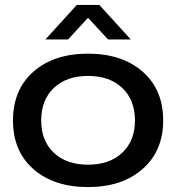

<svg xmlns="http://www.w3.org/2000/svg" viewBox="-20 -757 721 787"><path d="M33.2 -263.2Q33.2 -389.6 117.2 -463.4Q201.2 -537.1 340.8 -537.1Q480 -537.1 564.5 -463.4Q648.9 -389.6 648.9 -263.2Q648.9 -138.7 564.7 -64.5Q480.5 9.8 340.8 9.8Q201.2 9.8 117.2 -63.7Q33.2 -137.2 33.2 -263.2ZM148.9 -263.2Q148.9 -180.2 200.4 -131.1Q252 -82 340.8 -82Q429.2 -82 481.2 -131.1Q533.2 -180.2 533.2 -263.2Q533.2 -347.2 481.2 -396.5Q429.2 -445.8 340.8 -445.8Q252.4 -445.8 200.7 -396.5Q148.9 -347.2 148.9 -263.2ZM166 -595.2 294.9 -736.8H387.2L516.1 -595.2H422.9L340.8 -684.1L258.8 -595.2Z"/></svg>

Font: Lumene Sans Expanded Medium
Style: Regular
Weight: 500
Width: 7
Designer: Deni Anggara
Version: Version 1.003;Glyphs 3.1.2 (3151)